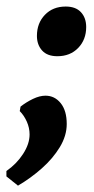

<svg xmlns="http://www.w3.org/2000/svg" viewBox="-44 -438 293 599"><path d="M20.1 -105.4Q37.7 -119.3 58.7 -129.4Q79.7 -139.5 97.9 -139.5Q126.6 -139.5 145.4 -116.1Q164.2 -92.8 164.2 -51.2Q164.2 -14.5 142.6 21.1Q121 56.6 86.5 87.2Q52 117.8 12.1 141.2L-24 112.3V95.5Q7.8 73.4 28 42.2Q48.3 11 48.3 -18.7Q48.3 -39.3 39.5 -58.9Q30.6 -78.5 17.6 -91.4ZM135 -262.6Q103.3 -262.6 87.2 -280.6Q71.2 -298.5 71.2 -326.1Q71.2 -365.8 96.1 -391.7Q121 -417.6 160.9 -417.6Q192.2 -417.6 208.5 -400Q224.9 -382.3 224.9 -353.7Q224.9 -314.4 200 -288.5Q175 -262.6 135 -262.6Z"/></svg>

Font: Alegreya
Style: Italic
Weight: 400
Italic angle: -7°
Designer: Juan Pablo del Peral
Foundry: Huerta Tipografica
Version: Version 2.009